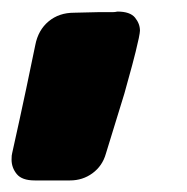

<svg xmlns="http://www.w3.org/2000/svg" viewBox="-106 -201 323 332"><path d="M-46 111Q-68 111 -77 100Q-86 89 -86 75Q-86 67 -85 64L-72 5Q-66 -23 -60.5 -48.5Q-55 -74 -50 -99L-45 -123Q-40 -149 -22 -164Q-4 -179 22 -179L64 -180H81Q85 -180 89 -180Q93 -180 97 -181Q119 -181 127.5 -170.5Q136 -160 136 -148Q136 -145 134 -135Q129 -112 122.5 -88Q116 -64 109 -39L77 65Q71 86 54 98.5Q37 111 15 111Z"/></svg>

Font: Bangerz 2
Style: Regular
Weight: 400
Designer: vernon adams
Foundry: Vernon Adams
Version: Version 2.10;December 28, 2023;FontCreator 13.0.0.2683 64-bi